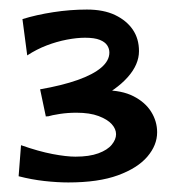

<svg xmlns="http://www.w3.org/2000/svg" viewBox="-20 -850 373 402"><path d="M76 -606 64 -663Q110 -671 142.5 -682.5Q175 -694 192 -708.5Q209 -723 209 -740Q209 -748 204.5 -755Q200 -762 189 -766.5Q178 -771 158 -771Q141 -771 120 -767Q99 -763 78 -755Q57 -747 37 -734L27 -810Q56 -819 91.5 -824.5Q127 -830 162 -830Q197 -830 221 -818.5Q245 -807 258 -788Q271 -769 271 -743Q271 -715 247.5 -688.5Q224 -662 180.5 -640.5Q137 -619 76 -606ZM123 -468Q100 -468 73 -471Q46 -474 19 -481L24 -546Q61 -533 90 -527.5Q119 -522 138 -522Q167 -522 186 -529Q205 -536 214 -547Q223 -558 223 -569Q223 -580 214 -590Q205 -600 186.5 -607Q168 -614 140 -614Q122 -614 105.5 -611.5Q89 -609 79 -606L127 -652Q147 -656 164.5 -658.5Q182 -661 198 -661Q235 -661 259.5 -648.5Q284 -636 296.5 -616Q309 -596 309 -573Q309 -546 288.5 -522Q268 -498 227 -483Q186 -468 123 -468Z"/></svg>

Font: Marhey Light Medium
Style: Regular
Weight: 500
Version: Version 1.000